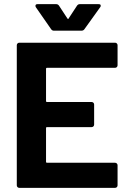

<svg xmlns="http://www.w3.org/2000/svg" viewBox="-20 -906 624 926"><path d="M547 -591Q547 -586 543.5 -582.5Q540 -579 535 -579H207Q202 -579 202 -574V-419Q202 -414 207 -414H422Q427 -414 430.5 -410.5Q434 -407 434 -402V-305Q434 -300 430.5 -296.5Q427 -293 422 -293H207Q202 -293 202 -288V-126Q202 -121 207 -121H535Q540 -121 543.5 -117.5Q547 -114 547 -109V-12Q547 -7 543.5 -3.5Q540 0 535 0H73Q68 0 64.5 -3.5Q61 -7 61 -12V-688Q61 -693 64.5 -696.5Q68 -700 73 -700H535Q540 -700 543.5 -696.5Q547 -693 547 -688ZM153 -871Q151 -874 151 -878Q151 -886 161 -886H251Q260 -886 265 -878L305 -817Q307 -814 308 -814Q310 -814 311 -817L351 -878Q356 -886 365 -886H455Q463 -886 464.5 -883Q466 -880 466 -878Q466 -875 463 -871L387 -765Q382 -758 373 -758H240Q231 -758 226 -766Z"/></svg>

Font: LinhAnh
Style: Bold
Weight: 700
Designer: Jeremy Tribby
Foundry: Tribby Type
Version: Version 1.408